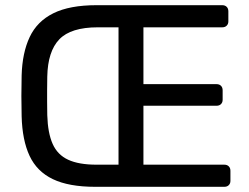

<svg xmlns="http://www.w3.org/2000/svg" viewBox="-20 -720 959 740"><path d="M346.9 0Q245.4 0 183.8 -29.5Q122.2 -59 94 -119.3Q65.8 -179.6 63.4 -271.9Q62.4 -316.2 62.4 -350.3Q62.4 -384.4 63.4 -429.1Q65.8 -516.6 94.4 -577.2Q122.9 -637.8 185.7 -668.9Q248.4 -700 351.9 -700H836.4Q847.4 -700 853.7 -693.6Q860.1 -687.3 860.1 -676.3V-637.6Q860.1 -627.4 853.7 -621.1Q847.4 -614.7 836.4 -614.7H532.8V-395.7H814.4Q825.4 -395.7 831.7 -389.3Q838.1 -382.9 838.1 -371.9V-335.4Q838.1 -325.2 831.7 -318.8Q825.4 -312.4 814.4 -312.4H532.8V-85.3H844.4Q855.4 -85.3 861.7 -78.9Q868.1 -72.6 868.1 -61.6V-22.9Q868.1 -12.7 861.7 -6.4Q855.4 0 844.4 0ZM351.9 -85.3H436.8V-614.7H356.9Q253.1 -614.7 208.7 -568.5Q164.2 -522.3 162.2 -425Q162.1 -395.6 161.6 -373.3Q161.1 -351 161.6 -328.4Q162.1 -305.8 162.2 -276Q164.2 -207.4 182.9 -165.4Q201.5 -123.4 242.6 -104.4Q283.6 -85.3 351.9 -85.3Z"/></svg>

Font: Rubik Light
Style: Regular
Weight: 300
Designer: Hubert and Fischer
Foundry: Hubert and Fischer
Version: Version 2.300;gftools[0.9.30]